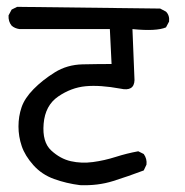

<svg xmlns="http://www.w3.org/2000/svg" viewBox="-20 -582 540 561"><path d="M214 -41Q174 -46 138 -59Q102 -72 77.5 -99.5Q53 -127 43.5 -155Q34 -183 34 -212.5Q34 -242 43 -268.5Q52 -295 78 -321.5Q104 -348 140 -370.5Q176 -393 221.5 -394Q267 -395 306 -395L301 -497H37Q23 -499 14 -507Q4 -519 5 -537L14 -554L30 -562L448 -557L465 -548Q476 -537 474 -519L465 -502Q437 -490 367 -497L373 -348Q372 -314 332 -323Q272 -334 230 -330Q188 -326 150 -300Q112 -274 107.5 -220.5Q103 -167 129.5 -142.5Q156 -118 187 -111Q218 -104 251.5 -108.5Q285 -113 318 -123.5Q351 -134 384 -140L400 -132Q410 -118 408 -101L400 -84Q355 -67 310.5 -53Q266 -39 214 -41Z"/></svg>

Font: NaniFont Regular
Style: Regular
Weight: 400
Designer: Nanigashitei
Version: Version 1.036